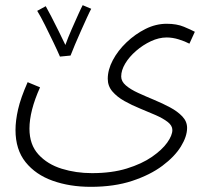

<svg xmlns="http://www.w3.org/2000/svg" viewBox="-20 -492 810 743"><path d="M40 11Q40 -25 50 -69Q60 -113 87 -174L135 -154Q94 -63 94 6Q94 68 129 106Q164 144 219 161Q274 178 336 178Q413 178 471 160Q529 142 568 115Q607 88 627 60Q647 32 647 11Q647 -6 629 -20Q611 -34 582.5 -46.5Q554 -59 522 -72Q490 -85 461.5 -101Q433 -117 415 -138Q397 -159 397 -187Q397 -222 416.5 -259Q436 -296 469.5 -328Q503 -360 543 -380Q583 -400 625 -400Q664 -400 691.5 -388.5Q719 -377 734 -369L713 -323Q696 -332 672 -339.5Q648 -347 625 -347Q595 -347 564 -332.5Q533 -318 506.5 -295Q480 -272 464.5 -246Q449 -220 449 -196Q449 -177 467 -161.5Q485 -146 514.5 -132.5Q544 -119 576.5 -105.5Q609 -92 638 -76.5Q667 -61 685.5 -41.5Q704 -22 704 3Q704 36 680 75Q656 114 608.5 149.5Q561 185 491.5 208Q422 231 331 231Q250 231 184 207.5Q118 184 79 135.5Q40 87 40 11ZM212 -273Q203 -294 187 -327.5Q171 -361 154 -395Q137 -429 124 -450L157 -468Q164 -456 178 -429Q192 -402 207 -371.5Q222 -341 233 -318Q243 -346 257 -378Q271 -410 283 -436.5Q295 -463 300 -472L333 -458Q327 -447 316.5 -424Q306 -401 293.5 -373Q281 -345 270 -319Q259 -293 253 -277Z"/></svg>

Font: Noto Sans Arabic UI Lt
Style: Regular
Weight: 300
Designer: Monotype Design Team, Nadine Chahine and Nizar Qandah
Foundry: Monotype Imaging Inc.
Version: Version 2.010; ttfautohint (v1.8.4.7-5d5b)